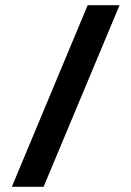

<svg xmlns="http://www.w3.org/2000/svg" viewBox="-20 -718 504 738"><path d="M25.5 0 317 -698H439.5L147.5 0Z"/></svg>

Font: Newsreader 9pt
Style: Bold
Weight: 700
Designer: Hugues Gentile
Foundry: Production Type
Version: Version 1.003